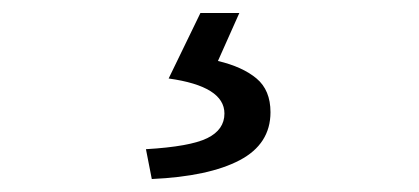

<svg xmlns="http://www.w3.org/2000/svg" viewBox="-20 -23 646 296"><path d="M214 253 205 207Q273 203 299.5 190Q326 177 326 152Q326 110 240 98L289 -3H349L316 71Q354 80 375.5 98Q397 116 397 150Q397 199 349.5 224Q302 249 214 253Z"/></svg>

Font: Gothic Nguyen
Style: Regular
Weight: 400
Designer: MORI Takayuki
Version: Version 1.220;July 21, 2023;FontCreator 14.0.0.2814 64-bit